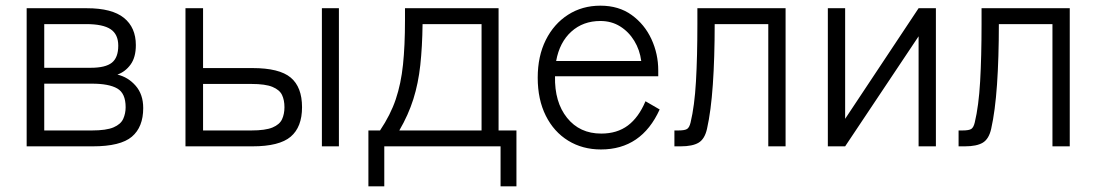

<svg xmlns="http://www.w3.org/2000/svg" viewBox="-20 -516 3867 677"><path d="M74 0V-487H286Q375 -487 417 -453Q459 -419 459 -357Q459 -314 440.5 -288.5Q422 -263 394 -253Q432 -244 458.5 -213.5Q485 -183 485 -135Q485 -68 445 -34Q405 0 307 0ZM136 -56H304Q355 -56 380.5 -67Q406 -78 414.5 -97Q423 -116 423 -138Q423 -187 393.5 -204Q364 -221 304 -221H136ZM136 -277H300Q352 -277 374.5 -295Q397 -313 397 -355Q397 -395 370 -413Q343 -431 284 -431H136Z M634 0V-487H696V-276H870Q965 -276 1005 -242.5Q1045 -209 1045 -138Q1045 -68 1005 -34Q965 0 870 0ZM696 -56H866Q916 -56 941 -66.5Q966 -77 974.5 -95.5Q983 -114 983 -138Q983 -163 974.5 -181Q966 -199 941 -209.5Q916 -220 866 -220H696ZM1115 0V-487H1175V0Z M1279 141V-56H1320Q1357 -111 1375.5 -166Q1394 -221 1401 -288Q1408 -355 1408 -444V-487H1738V-56H1801V141H1745V0H1335V141ZM1388 -56H1678V-431H1470Q1469 -351 1462 -286.5Q1455 -222 1437.5 -166.5Q1420 -111 1388 -56Z M2099 11Q2034 11 1983.5 -20Q1933 -51 1904.5 -108Q1876 -165 1876 -242Q1876 -318 1904.5 -375Q1933 -432 1983 -464Q2033 -496 2097 -496Q2162 -496 2207.5 -463Q2253 -430 2277 -378Q2301 -326 2301 -268V-247H1937Q1935 -156 1979.5 -100.5Q2024 -45 2100 -45Q2156 -45 2194 -73.5Q2232 -102 2256 -159L2306 -130Q2242 11 2099 11ZM1941 -301H2241Q2236 -340 2216.5 -372Q2197 -404 2166.5 -423Q2136 -442 2097 -442Q2036 -442 1994.5 -404.5Q1953 -367 1941 -301Z M2358 0V-56H2372Q2395 -56 2403 -61.5Q2411 -67 2415 -84Q2429 -142 2434 -229Q2439 -316 2439 -431V-487H2750V0H2689V-431H2500Q2500 -312 2493.5 -218Q2487 -124 2473 -62Q2465 -26 2443.5 -13Q2422 0 2380 0Z M2899 0V-487H2960V-97L3219 -487H3280V0H3219V-388L2960 0Z M3360 0V-56H3374Q3397 -56 3405 -61.5Q3413 -67 3417 -84Q3431 -142 3436 -229Q3441 -316 3441 -431V-487H3752V0H3691V-431H3502Q3502 -312 3495.5 -218Q3489 -124 3475 -62Q3467 -26 3445.5 -13Q3424 0 3382 0Z"/></svg>

Font: Zen Kaku Gothic Antique
Style: Regular
Weight: 400
Designer: Yoshimichi Ohira
Foundry: Positype
Version: Version 1.001